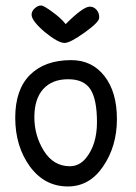

<svg xmlns="http://www.w3.org/2000/svg" viewBox="-20 -674 490 693"><path d="M217 -587Q200 -609 169 -631Q138 -654 129 -654Q118 -655 106 -644.5Q94 -634 94 -621Q94 -599 142 -558Q190 -519 213 -519Q233 -519 286 -557Q338 -594 338 -610Q339 -626 329 -638Q319 -650 304 -650Q280 -650 217 -587ZM35 -249Q35 -146 88 -73Q141 -1 225 -1Q303 -1 352 -73Q402 -146 402 -244Q402 -342 357 -399.5Q312 -457 237 -457Q142 -457 88.5 -404Q35 -351 35 -249ZM138 -130Q104 -185 104 -251Q104 -317 136 -352.5Q168 -388 226 -388Q283 -388 306.5 -351.5Q330 -315 330 -233Q330 -152 290 -103Q266 -74 232 -74Q173 -74 138 -130Z"/></svg>

Font: Patrick Hand SC
Style: Regular
Weight: 400
Designer: Patrick Wagesreiter
Foundry: Patrick Wagesreiter
Version: Version 2.001; ttfautohint (v1.8.2)